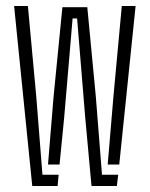

<svg xmlns="http://www.w3.org/2000/svg" viewBox="-20 -620 499 640"><path d="M87.5 0 27 -600H73L101 -297L121.5 -37.5H175.5L172 0ZM339 -71.5 358 -297 386 -600H432L377.5 -71.5ZM285 0 264 -229 237 -558.5H222L194 -229L178.5 -71.5H140L158.5 -297L188 -596H271L299.5 -297L320 -37.5H374L369.5 0Z"/></svg>

Font: Big Shoulders Stencil Display Light
Style: Regular
Weight: 300
Designer: Patric King
Foundry: XO Type Co
Version: Version 1.000